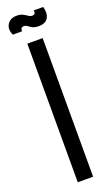

<svg xmlns="http://www.w3.org/2000/svg" viewBox="-172 -827 493 859"><g transform="rotate(-20 74.5 -397.0)"><path d="M38 0V-660H111V0ZM114 -716Q95 -716 84.5 -721.5Q74 -727 66.5 -733Q59 -739 50 -739Q33 -739 35 -720H-9Q-23 -750 -9 -772Q5 -794 36 -794Q53 -794 64.5 -788Q76 -782 84.5 -776Q93 -770 102 -770Q119 -770 116 -790H161Q170 -757 158 -736.5Q146 -716 114 -716Z"/></g></svg>

Font: Bricolage Grotesque 48pt Condensed Light
Style: Regular
Weight: 300
Width: 3
Designer: Mathieu Triay
Foundry: Atelier Triay
Version: Version 1.000; ttfautohint (v1.8.4.7-5d5b);gftools[0.9.32]